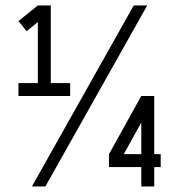

<svg xmlns="http://www.w3.org/2000/svg" viewBox="-20 -676 649 696"><path d="M117.2 -375V-596.2L76.7 -563L46.9 -599.6L117.2 -656.2H164.1V-375H234.4V-328.1H46.9V-375ZM95.7 0 464.8 -656.2H513.7L144.5 0ZM492.2 -117.2V-231.9L428.7 -117.2ZM539.1 -117.2H562.5V-70.3H539.1V0H492.2V-70.3H375V-117.2L492.2 -328.1H539.1Z"/></svg>

Font: Lambda
Style: Regular
Weight: 400
Designer: GGBotNet
Version: 0.22